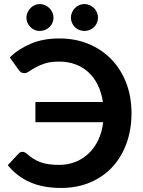

<svg xmlns="http://www.w3.org/2000/svg" viewBox="-20 -921 708 949"><path d="M18.5 0ZM91 -170.5Q102 -170.5 113.5 -160.5Q130 -145.5 146.8 -135.2Q163.5 -125 182.2 -118.5Q201 -112 223.2 -109Q245.5 -106 273 -106Q314 -106 350.8 -120Q387.5 -134 416.5 -161Q445.5 -188 464.8 -227.2Q484 -266.5 490 -317H155V-417H488.5Q481.5 -464.5 463 -501.8Q444.5 -539 416.5 -564.5Q388.5 -590 352.2 -603.2Q316 -616.5 273.5 -616.5Q230.5 -616.5 202.5 -607.5Q174.5 -598.5 155.8 -588Q137 -577.5 124.5 -568.5Q112 -559.5 101 -559.5Q90 -559.5 83.8 -564Q77.5 -568.5 73 -574.5L28.5 -637Q71 -679 132.2 -705Q193.5 -731 272.5 -731Q352 -731 417.8 -703.8Q483.5 -676.5 530.8 -627.5Q578 -578.5 604 -510.8Q630 -443 630 -361.5Q630 -281 605.5 -213Q581 -145 535.8 -96Q490.5 -47 426 -19.5Q361.5 8 281.5 8Q192 8 127.2 -21Q62.5 -50 18.5 -104.5L72 -162Q80 -170.5 91 -170.5ZM244.5 -833.5Q244.5 -820 239 -808Q233.5 -796 224.2 -787Q215 -778 202.5 -773Q190 -768 176 -768Q163 -768 151.2 -773Q139.5 -778 130.5 -787Q121.5 -796 116 -808Q110.5 -820 110.5 -833.5Q110.5 -847 116 -859.2Q121.5 -871.5 130.5 -880.8Q139.5 -890 151.2 -895.5Q163 -901 176 -901Q190 -901 202.5 -895.5Q215 -890 224.2 -880.8Q233.5 -871.5 239 -859.2Q244.5 -847 244.5 -833.5ZM464.5 -833.5Q464.5 -820 459.2 -808Q454 -796 444.8 -787Q435.5 -778 423.2 -773Q411 -768 397.5 -768Q383.5 -768 371.2 -773Q359 -778 350 -787Q341 -796 335.8 -808Q330.5 -820 330.5 -833.5Q330.5 -847 335.8 -859.2Q341 -871.5 350 -880.8Q359 -890 371.2 -895.5Q383.5 -901 397.5 -901Q411 -901 423.2 -895.5Q435.5 -890 444.8 -880.8Q454 -871.5 459.2 -859.2Q464.5 -847 464.5 -833.5Z"/></svg>

Font: Lato
Style: Bold
Weight: 700
Designer: Lukasz Dziedzic
Foundry: tyPoland Lukasz Dziedzic
Version: Version 2.007; 2014-02-27